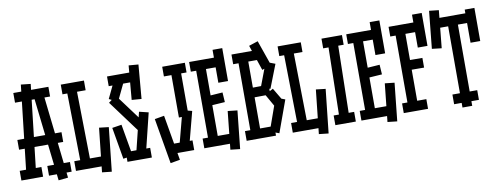

<svg xmlns="http://www.w3.org/2000/svg" viewBox="-73 -1277 4532 1753"><g transform="rotate(-10 2193.0 -400.0)"><path d="M47.9 -371.1H457V-280.8H47.9ZM73.2 -39.1 167 -863.8 256.8 -854 162.1 -28.8ZM443.8 47.9 355 57.1 259.8 -775.9 350.1 -786.1ZM85.9 -799.8H411.1V-710H85.9ZM20 -89.8H221.2V0H20ZM275.9 -89.8H485.8V0H275.9Z M582 -34.2 569.8 -764.2 659.7 -766.1 671.9 -36.1ZM525.9 -89.8H815.9V0H525.9ZM525.9 -799.8H740.7V-710H525.9ZM757.8 54.2 801.8 -352.1 890.6 -341.8 846.7 64Z M1166.5 -865.2 1256.3 -857.9 1229.5 -543 1139.2 -549.8ZM1159.2 -252 931.2 -560.1 1002.4 -613.8 1231.4 -305.2ZM1179.2 -30.8 1093.3 -51.8 1186.5 -432.1 1272.5 -411.1ZM954.6 -799.8H1207.5V-710H954.6ZM934.6 -594.2 1024.4 -782.2 1104.5 -744.1 1014.2 -555.2ZM1059.6 -47.9 971.2 -34.2 920.4 -329.1 1008.3 -342.8ZM1003.4 -89.8H1229.5V0H1003.4Z M1405.3 -356 1478 64.9 1389.2 80.1 1316.9 -340.8ZM1622.1 0H1405.3V-89.8H1622.1ZM1666 -355 1582 -34.2 1495.1 -57.1 1579.1 -377ZM1466.3 -799.8H1676.3V-710H1466.3ZM1536.1 -316.9V-765.1H1626V-316.9Z M1765.6 -35.2V-765.1H1856V-35.2ZM1715.8 -89.8H2005.9V0H1715.8ZM1715.8 -799.8H2000V-710H1715.8ZM1945.8 -566.9V-872.1H2035.6V-566.9ZM1947.8 54.2 1984.9 -297.9 2073.7 -288.1 2036.6 64ZM1805.7 -461.9 1967.8 -473.1 1973.6 -382.8 1812 -372.1Z M2158.2 -35.2V-765.1H2248.5V-35.2ZM2108.4 -89.8H2380.4V0H2108.4ZM2108.4 -799.8H2359.4V-710H2108.4ZM2201.2 -467.8 2394.5 -470.2V-379.9L2201.2 -377.9ZM2321.3 -460 2404.3 -679.2 2489.3 -647 2404.3 -429.2ZM2281.2 -850.1 2365.2 -877.9 2447.3 -643.1 2361.3 -612.8ZM2348.1 -384.8 2426.3 -426.8 2503.4 -296.9 2423.3 -252ZM2331.5 -46.9 2436.5 -342.8 2521.5 -311 2414.6 -16.1Z M2592.3 -34.2 2580.1 -764.2 2669.9 -766.1 2682.1 -36.1ZM2536.1 -89.8H2826.2V0H2536.1ZM2536.1 -799.8H2751V-710H2536.1ZM2768.1 54.2 2812 -352.1 2900.9 -341.8 2856.9 64Z M2978.5 -40 2993.7 -769 3083.5 -767.1 3068.8 -38.1ZM2942.9 -799.8H3132.8V-710H2942.9ZM2930.7 -89.8H3120.6V0H2930.7Z M3222.2 -35.2V-765.1H3312.5V-35.2ZM3172.4 -89.8H3462.4V0H3172.4ZM3172.4 -799.8H3456.5V-710H3172.4ZM3402.3 -566.9V-872.1H3492.2V-566.9ZM3404.3 54.2 3441.4 -297.9 3530.3 -288.1 3493.2 64ZM3262.2 -461.9 3424.3 -473.1 3430.2 -382.8 3268.6 -372.1Z M3614.7 -35.2V-765.1H3705.1V-35.2ZM3564.9 -89.8H3790V0H3564.9ZM3564.9 -799.8H3849.1V-710H3564.9ZM3794.9 -566.9V-872.1H3884.8V-566.9ZM3657.7 -467.8 3819.8 -466.8V-377L3657.7 -377.9Z M4101.6 43V-765.1H4191.9V43ZM4031.7 -89.8H4261.7V0H4031.7ZM3984.9 -799.8H4339.8V-710H3984.9ZM4276.9 -526.9V-834H4366.7V-526.9ZM3919.4 -533.2 3954.6 -879.9 4043.5 -870.1 4008.8 -522.9Z"/></g></svg>

Font: Opir
Style: Regular
Weight: 400
Designer: Maksym Kobuzan
Version: Version 1.000;FEAKit 1.0